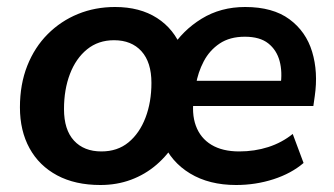

<svg xmlns="http://www.w3.org/2000/svg" viewBox="-20 -519 954 549"><path d="M267 10Q195 10 143.5 -17.5Q92 -45 64.5 -95Q37 -145 37 -212Q37 -278 58 -331Q79 -384 116.5 -421.5Q154 -459 203 -479Q252 -499 309 -499Q380 -499 429 -467.5Q478 -436 500 -379H469Q502 -432 556.5 -465.5Q611 -499 681 -499Q760 -499 807.5 -464Q855 -429 872.5 -371Q890 -313 880 -244L876 -216H511L521 -288H798L782 -273Q788 -313 779.5 -344.5Q771 -376 747 -395Q723 -414 680 -414Q637 -414 608 -394.5Q579 -375 562.5 -343.5Q546 -312 540 -276L535 -244Q527 -195 540 -159.5Q553 -124 584.5 -105Q616 -86 664 -86Q708 -86 747 -98.5Q786 -111 817 -136L848 -53Q813 -23 762 -6.5Q711 10 655 10Q578 10 523.5 -23Q469 -56 445 -114H483Q460 -76 427.5 -48Q395 -20 354.5 -5Q314 10 267 10ZM270 -86Q316 -86 347.5 -112Q379 -138 396 -182.5Q413 -227 413 -282Q413 -341 384.5 -372.5Q356 -404 306 -404Q261 -404 229 -378Q197 -352 180 -307.5Q163 -263 163 -207Q163 -148 191.5 -117Q220 -86 270 -86Z"/></svg>

Font: Nunito Sans 12pt ExtraLight
Style: Italic
Weight: 200
Italic angle: -9°
Designer: Vernon Adams
Foundry: Vernon Adams
Version: Version 3.101;gftools[0.9.27]